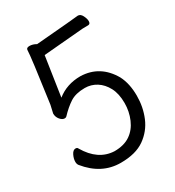

<svg xmlns="http://www.w3.org/2000/svg" viewBox="-174 -806 848 929"><g transform="rotate(-30 250.0 -341.5)"><path d="M228 19Q121 19 45 -75Q39 -83 39 -95Q39 -113 48.5 -132Q58 -151 72 -151Q82 -151 85 -143Q140 -49 229 -45Q283 -45 317.5 -68.5Q352 -92 370 -134Q388 -176 388 -223Q388 -275 369.5 -310Q351 -345 321.5 -363.5Q292 -382 257 -382Q206 -382 174.5 -361.5Q143 -341 111 -307Q107 -303 100 -303Q87 -303 75 -317.5Q63 -332 63 -351Q63 -354 73 -395Q109 -649 109 -679Q109 -692 127 -692Q145 -692 164 -681Q393 -700 403 -702Q418 -702 427 -684Q436 -666 436 -653Q436 -637 423.5 -636.5Q411 -636 391 -636Q279 -627 169 -617L136 -398Q191 -442 267 -442Q375 -439 432 -340Q457 -292 457 -224Q457 -161 434 -106Q411 -51 361.5 -16Q312 19 228 19Z"/></g></svg>

Font: LXGW WenKai Mono Lite
Style: Regular
Weight: 400
Monospace: yes
Designer: LXGW / Fontworks Inc.
Foundry: LXGW / Fontworks Inc.
Version: Version 1.520; June 14, 2025